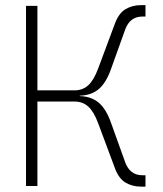

<svg xmlns="http://www.w3.org/2000/svg" viewBox="-20 -716 626 739"><path d="M80.1 0V-693.4H124V-368.2H266.6Q298.3 -368.2 319.6 -387.7Q340.8 -407.2 357.4 -451.2L422.4 -625.5Q437 -665 463.1 -680.7Q489.3 -696.3 523.9 -696.3H540V-652.3H528.3Q480 -652.3 461.9 -602.5L406.7 -448.7Q388.2 -397 359.9 -373Q331.5 -349.1 287.1 -347.7V-346.2Q331.5 -344.7 359.9 -320.8Q388.2 -296.9 406.7 -245.1L461.9 -91.3Q480 -41.5 528.3 -41.5H540V2.4H523.9Q489.3 2.4 463.1 -13.2Q437 -28.8 422.4 -68.4L357.4 -242.7Q341.3 -286.1 319.8 -305.7Q298.3 -325.2 266.6 -325.2H124V0Z"/></svg>

Font: Caskaydia Cove ExtraLight
Style: Regular
Weight: 200
Monospace: yes
Designer: Aaron Bell
Foundry: Saja Typeworks
Version: Version 4.300; ttfautohint (v1.8.3)